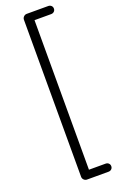

<svg xmlns="http://www.w3.org/2000/svg" viewBox="-192 -891 681 1116"><g transform="rotate(-20 148.5 -332.5)"><path d="M111 153V-818Q111 -829 119 -837Q127 -845 138 -845H271Q282 -845 289.5 -838Q297 -831 297 -820Q297 -809 289.5 -802Q282 -795 271 -795H168V130H271Q282 130 289.5 137Q297 144 297 155Q297 166 289.5 173Q282 180 271 180H138Q127 180 119 172Q111 164 111 153Z"/></g></svg>

Font: SN Pro Light
Style: Regular
Weight: 300
Designer: Tobias Whetton
Foundry: Supernotes
Version: Version 1.002